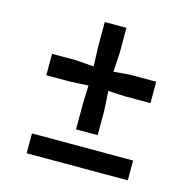

<svg xmlns="http://www.w3.org/2000/svg" viewBox="-94 -727 819 814"><g transform="rotate(15 315.0 -320.5)"><path d="M271 -354 192 -350H87V-444H192L271 -438L268 -524V-632H363V-524L358 -438L428 -444H544V-350H428L358 -354L363 -269V-161H268V-269ZM536 -96V-9H92V-96Z"/></g></svg>

Font: Martel
Style: Bold
Weight: 700
Designer: Dan Reynolds
Foundry: Dan Reynolds
Version: Version 1.001; ttfautohint (v1.1) -l 5 -r 5 -G 72 -x 0 -D la